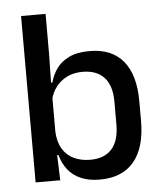

<svg xmlns="http://www.w3.org/2000/svg" viewBox="-50 -706 643 761"><g transform="rotate(-5 271.5 -325.5)"><path d="M316.5 11Q273 11 241.5 -2.8Q210 -16.5 190.2 -41.8Q170.5 -67 161.5 -100.5H129L157.5 -193Q159.5 -152 176 -124.8Q192.5 -97.5 221 -84Q249.5 -70.5 286 -70.5Q342 -70.5 371.5 -103.2Q401 -136 401 -201V-292.5Q401 -355.5 371.2 -388Q341.5 -420.5 285 -420.5Q250.5 -420.5 224 -407.5Q197.5 -394.5 180.2 -372.2Q163 -350 156 -321.5L134.5 -388.5H162.5Q171 -419.5 189.2 -444.8Q207.5 -470 239.5 -485Q271.5 -500 320.5 -500Q408 -500 453.8 -445Q499.5 -390 499.5 -284.5V-207Q499.5 -100.5 453 -44.8Q406.5 11 316.5 11ZM62 0V-662H159.5V-506L157 -365.5L157.5 -348.5V-145.5L156 -114.5L160 0Z"/></g></svg>

Font: Anek Gurmukhi Medium
Style: Regular
Weight: 500
Designer: Sarang Kulkarni (Gurmukhi), Yesha Goshar (Latin)
Foundry: Ek Type
Version: Version 1.003